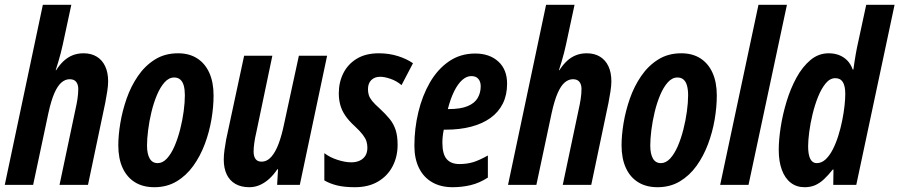

<svg xmlns="http://www.w3.org/2000/svg" viewBox="-26 -780 3794 810"><path d="M-5.9 0 154.8 -759.8H274.9L238.8 -591.8Q235.4 -575.2 230.5 -556.9Q225.6 -538.6 220.2 -520Q214.8 -501.5 209 -483.9H210.9Q225.6 -506.8 242.7 -522.7Q259.8 -538.6 280.5 -546.9Q301.3 -555.2 326.2 -555.2Q358.9 -555.2 382.1 -541Q405.3 -526.9 417.7 -500.5Q430.2 -474.1 430.2 -437Q430.2 -418.5 426.3 -393.6Q422.4 -368.7 418 -346.2L345.2 0H225.1L292 -316.9Q297.4 -340.3 300.8 -362.5Q304.2 -384.8 304.2 -404.8Q304.2 -423.3 295.4 -434.6Q286.6 -445.8 268.1 -445.8Q249.5 -445.8 233.4 -432.1Q217.3 -418.5 203.6 -387.5Q189.9 -356.4 178.2 -303.2L113.8 0Z M625 9.8Q577.1 9.8 543.2 -11.2Q509.3 -32.2 491.2 -71.8Q473.1 -111.3 473.1 -167Q473.1 -209.5 481.7 -261Q490.2 -312.5 508.3 -364.3Q526.4 -416 555.9 -459.2Q585.4 -502.4 627.4 -528.8Q669.4 -555.2 725.1 -555.2Q772.5 -555.2 805.9 -533.7Q839.4 -512.2 857.2 -472.4Q875 -432.6 875 -377Q875 -329.1 866 -275.9Q856.9 -222.7 837.9 -171.9Q818.8 -121.1 789.3 -80.1Q759.8 -39.1 718.8 -14.6Q677.7 9.8 625 9.8ZM639.2 -91.8Q660.2 -91.8 678.2 -111.3Q696.3 -130.9 710.2 -163.1Q724.1 -195.3 733.9 -233.6Q743.7 -272 748.8 -309.8Q753.9 -347.7 753.9 -377.9Q753.9 -401.9 749.3 -418.7Q744.6 -435.5 734.6 -444.3Q724.6 -453.1 709 -453.1Q686.5 -453.1 668.2 -432.6Q649.9 -412.1 636 -378.9Q622.1 -345.7 612.8 -306.9Q603.5 -268.1 598.9 -231Q594.2 -193.8 594.2 -166Q594.2 -130.9 605.5 -111.3Q616.7 -91.8 639.2 -91.8Z M1025.9 9.8Q991.2 9.8 967 -4.2Q942.9 -18.1 930.4 -44.2Q918 -70.3 918 -106.9Q918 -125 921.1 -147.7Q924.3 -170.4 928.2 -191.9L1003.9 -544.9H1123L1055.2 -221.2Q1049.8 -198.7 1046.9 -177.7Q1043.9 -156.7 1043.9 -140.1Q1043.9 -120.6 1052 -109.4Q1060.1 -98.1 1077.1 -98.1Q1100.6 -98.1 1118.4 -118.2Q1136.2 -138.2 1149.7 -174.3Q1163.1 -210.4 1172.9 -258.8L1234.9 -544.9H1354L1238.8 0H1143.1L1147 -65.9H1144Q1128.4 -42.5 1109.9 -25.6Q1091.3 -8.8 1070.3 0.5Q1049.3 9.8 1025.9 9.8Z M1471.2 9.8Q1426.3 9.8 1395.8 2.2Q1365.2 -5.4 1342.3 -19V-133.8Q1366.2 -115.7 1398.2 -105.5Q1430.2 -95.2 1456.1 -95.2Q1476.1 -95.2 1491.5 -102.3Q1506.8 -109.4 1515.4 -123Q1523.9 -136.7 1523.9 -157.2Q1523.9 -170.9 1520 -183.6Q1516.1 -196.3 1504.6 -211.4Q1493.2 -226.6 1471.2 -247.1Q1445.3 -270.5 1430.4 -292.7Q1415.5 -314.9 1409.4 -337.9Q1403.3 -360.8 1403.3 -386.2Q1403.3 -433.1 1422.6 -471.4Q1441.9 -509.8 1479.5 -532.5Q1517.1 -555.2 1572.3 -555.2Q1614.7 -555.2 1652.3 -543.5Q1689.9 -531.7 1716.3 -513.2L1668 -420.9Q1646.5 -439 1621.3 -447.5Q1596.2 -456.1 1578.1 -456.1Q1554.2 -456.1 1540.3 -442.1Q1526.4 -428.2 1526.4 -403.8Q1526.4 -390.6 1529.8 -379.2Q1533.2 -367.7 1543.9 -354.2Q1554.7 -340.8 1576.2 -321.8Q1601.1 -298.8 1617.9 -278.1Q1634.8 -257.3 1643.1 -231.7Q1651.4 -206.1 1651.4 -168.9Q1651.4 -118.7 1630.1 -78.1Q1608.9 -37.6 1568.6 -13.9Q1528.3 9.8 1471.2 9.8Z M1883.3 9.8Q1833.5 9.8 1797.4 -11Q1761.2 -31.7 1741.7 -71Q1722.2 -110.4 1722.2 -165Q1722.2 -237.3 1738.8 -306.6Q1755.4 -376 1787.6 -431.9Q1819.8 -487.8 1867.9 -521Q1916 -554.2 1979 -554.2Q2039.1 -554.2 2076.2 -520.5Q2113.3 -486.8 2113.3 -426.8Q2113.3 -379.4 2095.2 -343Q2077.1 -306.6 2043 -282.2Q2008.8 -257.8 1961.2 -245.4Q1913.6 -232.9 1854 -232.9H1846.2Q1843.3 -219.2 1841.8 -205.3Q1840.3 -191.4 1840.3 -178.2Q1840.3 -129.9 1858.4 -108.9Q1876.5 -87.9 1912.1 -87.9Q1943.8 -87.9 1970.2 -95.9Q1996.6 -104 2032.2 -124V-30.8Q1996.6 -7.8 1959.7 1Q1922.9 9.8 1883.3 9.8ZM1863.3 -319.8H1866.2Q1917.5 -319.8 1947 -332.3Q1976.6 -344.7 1989.3 -366.7Q2002 -388.7 2002 -416Q2002 -435.5 1991.9 -447.3Q1981.9 -459 1962.4 -459Q1942.4 -459 1923.8 -442.4Q1905.3 -425.8 1889.9 -394.8Q1874.5 -363.8 1863.3 -319.8Z M2117.2 0 2277.8 -759.8H2397.9L2361.8 -591.8Q2358.4 -575.2 2353.5 -556.9Q2348.6 -538.6 2343.3 -520Q2337.9 -501.5 2332 -483.9H2334Q2348.6 -506.8 2365.7 -522.7Q2382.8 -538.6 2403.6 -546.9Q2424.3 -555.2 2449.2 -555.2Q2481.9 -555.2 2505.1 -541Q2528.3 -526.9 2540.8 -500.5Q2553.2 -474.1 2553.2 -437Q2553.2 -418.5 2549.3 -393.6Q2545.4 -368.7 2541 -346.2L2468.3 0H2348.1L2415 -316.9Q2420.4 -340.3 2423.8 -362.5Q2427.2 -384.8 2427.2 -404.8Q2427.2 -423.3 2418.5 -434.6Q2409.7 -445.8 2391.1 -445.8Q2372.6 -445.8 2356.4 -432.1Q2340.3 -418.5 2326.7 -387.5Q2313 -356.4 2301.3 -303.2L2236.8 0Z M2748 9.8Q2700.2 9.8 2666.3 -11.2Q2632.3 -32.2 2614.3 -71.8Q2596.2 -111.3 2596.2 -167Q2596.2 -209.5 2604.7 -261Q2613.3 -312.5 2631.3 -364.3Q2649.4 -416 2679 -459.2Q2708.5 -502.4 2750.5 -528.8Q2792.5 -555.2 2848.1 -555.2Q2895.5 -555.2 2929 -533.7Q2962.4 -512.2 2980.2 -472.4Q2998 -432.6 2998 -377Q2998 -329.1 2989 -275.9Q2980 -222.7 2960.9 -171.9Q2941.9 -121.1 2912.4 -80.1Q2882.8 -39.1 2841.8 -14.6Q2800.8 9.8 2748 9.8ZM2762.2 -91.8Q2783.2 -91.8 2801.3 -111.3Q2819.3 -130.9 2833.3 -163.1Q2847.2 -195.3 2856.9 -233.6Q2866.7 -272 2871.8 -309.8Q2877 -347.7 2877 -377.9Q2877 -401.9 2872.3 -418.7Q2867.7 -435.5 2857.7 -444.3Q2847.7 -453.1 2832 -453.1Q2809.6 -453.1 2791.3 -432.6Q2772.9 -412.1 2759 -378.9Q2745.1 -345.7 2735.8 -306.9Q2726.6 -268.1 2721.9 -231Q2717.3 -193.8 2717.3 -166Q2717.3 -130.9 2728.5 -111.3Q2739.7 -91.8 2762.2 -91.8Z M3012.2 0 3173.8 -759.8H3293.9L3131.8 0Z M3368.2 9.8Q3334.5 9.8 3310.1 -9Q3285.6 -27.8 3272.5 -63.2Q3259.3 -98.6 3259.3 -147.9Q3259.3 -190.4 3267.6 -243.9Q3275.9 -297.4 3292.5 -352.1Q3309.1 -406.7 3334.2 -452.6Q3359.4 -498.5 3393.3 -526.9Q3427.2 -555.2 3470.2 -555.2Q3493.2 -555.2 3512.9 -547.9Q3532.7 -540.5 3547.9 -525.4Q3563 -510.3 3571.3 -486.8H3574.2Q3576.7 -504.9 3579.3 -521.7Q3582 -538.6 3584.5 -553.2Q3586.9 -567.9 3589.4 -579.1L3628.4 -759.8H3748L3586.4 0H3489.3L3490.2 -64.9H3487.3Q3468.3 -41 3450.7 -24.4Q3433.1 -7.8 3413.6 1Q3394 9.8 3368.2 9.8ZM3419.4 -91.8Q3439.9 -91.8 3456.8 -107.4Q3473.6 -123 3487.1 -149.2Q3500.5 -175.3 3510.5 -207Q3520.5 -238.8 3527.1 -271.7Q3533.7 -304.7 3536.9 -334Q3540 -363.3 3540 -383.8Q3540 -417 3529.8 -433.6Q3519.5 -450.2 3498 -450.2Q3475.6 -450.2 3457.5 -428.5Q3439.5 -406.7 3425.5 -372.3Q3411.6 -337.9 3402.1 -298.6Q3392.6 -259.3 3387.9 -223.1Q3383.3 -187 3383.3 -163.1Q3383.3 -127.9 3392.3 -109.9Q3401.4 -91.8 3419.4 -91.8Z"/></svg>

Font: Open Sans Condensed
Style: Italic
Weight: 400
Width: 3
Italic angle: -12°
Designer: Monotype Design Team
Foundry: Monotype Imaging Inc.
Version: Version 3.000